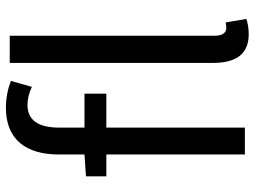

<svg xmlns="http://www.w3.org/2000/svg" viewBox="-126 -723 862 650"><g transform="rotate(-90 305.0 -398.0)"><path d="M514 13C538 13 553 9 566 5L554 -65C544 -63 539 -63 534 -63C521 -63 509 -74 509 -102V-796H417V-108C417 -31 446 13 514 13ZM33 -469H107V0H198V-469H313V-543H198V-629C198 -699 223 -736 275 -736C294 -736 316 -731 336 -721L356 -792C331 -802 299 -809 265 -809C157 -809 107 -740 107 -630V-543L33 -538Z"/></g></svg>

Font: ChiuKong Gothic CL
Style: Regular
Weight: 400
Designer: Ryoko NISHIZUKA 西塚涼子 (kana, bopomofo & ideographs); Paul D. Hunt (Latin, Greek & Cyrillic); Sandoll Communications 산돌커뮤니
Foundry: Adobe
Version: Version 1.300